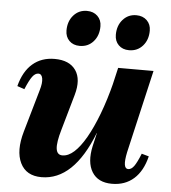

<svg xmlns="http://www.w3.org/2000/svg" viewBox="-53 -784 755 849"><g transform="rotate(5 324.5 -359.0)"><path d="M162 15Q94 15 68 -38.5Q42 -92 67 -179L121 -367Q131 -400 127.5 -420Q124 -440 109 -440Q95 -440 82.5 -423.5Q70 -407 53 -366L21 -377Q38 -443 77.5 -477Q117 -511 175 -511Q241 -511 269 -470.5Q297 -430 277 -360L232 -202Q215 -144 218.5 -116.5Q222 -89 246 -89Q272 -89 298 -112.5Q324 -136 349.5 -180.5Q375 -225 399 -288Q423 -351 443 -430H496L483 -201H389Q305 15 162 15ZM475 17Q413 17 386.5 -26Q360 -69 376 -142L458 -496H615L530 -128Q522 -90 525 -72Q528 -54 541 -54Q555 -54 567 -70.5Q579 -87 595 -127L627 -118Q611 -52 572 -17.5Q533 17 475 17ZM499 -578Q470 -578 452.5 -595.5Q435 -613 435 -641Q435 -682 458.5 -708.5Q482 -735 518 -735Q547 -735 565 -717.5Q583 -700 583 -672Q583 -631 559.5 -604.5Q536 -578 499 -578ZM280 -578Q251 -578 233.5 -595.5Q216 -613 216 -641Q216 -682 239.5 -708.5Q263 -735 299 -735Q328 -735 346 -717.5Q364 -700 364 -672Q364 -631 340.5 -604.5Q317 -578 280 -578Z"/></g></svg>

Font: Platypi Light
Style: Bold Italic
Weight: 700
Italic angle: -13°
Version: Version 1.200